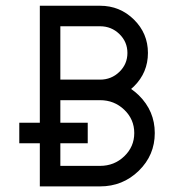

<svg xmlns="http://www.w3.org/2000/svg" viewBox="-20 -665 621 685"><path d="M336.9 -380.9Q377.4 -380.9 406 -408.7Q434.6 -436.5 434.6 -476.1Q434.6 -515.6 406 -543.5Q377.4 -571.3 336.9 -571.3H195.3V-380.9ZM336.9 0H122.1V-153.8H48.8V-227.1H122.1V-644.5H336.9Q407.7 -644.5 457.8 -595.2Q507.8 -545.9 507.8 -476.1Q507.8 -406.2 458 -356.9L447.8 -347.7Q461.9 -337.9 475.1 -325.2Q532.2 -269 532.2 -190.4Q532.2 -111.3 475.1 -55.7Q418 0 336.9 0ZM336.9 -73.2Q387.7 -73.2 423.3 -107.4Q459 -141.6 459 -190.4Q459 -239.3 423.3 -273.4Q387.7 -307.6 336.9 -307.6H195.3V-227.1H293V-153.8H195.3V-73.2Z"/></svg>

Font: Catrinity
Style: Regular
Weight: 400
Designer: Alexander Lange
Foundry: High-Logic / Made with FontCreator
Version: Version 2.090;May 20, 2024;FontCreator 15.0.0.2974 64-bit